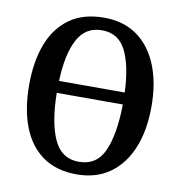

<svg xmlns="http://www.w3.org/2000/svg" viewBox="-82 -801 834 887"><g transform="rotate(10 335.0 -357.5)"><path d="M335 10Q239 10 175 -36Q111 -82 79.5 -165Q48 -248 48 -359Q48 -470 79.5 -552Q111 -634 175 -679.5Q239 -725 336 -725Q428 -725 491.5 -679.5Q555 -634 588.5 -551.5Q622 -469 622 -358Q622 -247 588.5 -164.5Q555 -82 491 -36Q427 10 335 10ZM489 -401Q484 -526 449 -596Q414 -666 336 -666Q259 -666 222 -596Q185 -526 181 -401ZM335 -49Q419 -49 453.5 -127Q488 -205 490 -345H180Q182 -205 218 -127Q254 -49 335 -49Z"/></g></svg>

Font: Noto Serif Condensed SemiBold
Style: Regular
Weight: 600
Width: 3
Designer: Monotype Design Team
Foundry: Monotype Imaging Inc.
Version: Version 2.013